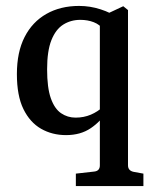

<svg xmlns="http://www.w3.org/2000/svg" viewBox="-20 -448 520 648"><path d="M37 -198Q37 -272 63 -323Q89 -374 136.5 -401Q184 -428 247 -428Q284 -428 319.5 -416.5Q355 -405 378 -388L329 -348Q317 -365 296.5 -373Q276 -381 251 -381Q219 -381 193.5 -365Q168 -349 153.5 -312.5Q139 -276 139 -214Q139 -152 151.5 -116.5Q164 -81 186 -66Q208 -51 235 -51Q263 -51 286.5 -61Q310 -71 328 -88L340 -72Q321 -39 286.5 -15.5Q252 8 203 8Q156 8 118.5 -13.5Q81 -35 59 -80Q37 -125 37 -198ZM412 110Q412 128 431 132L464 138V180H236V138L298 131Q317 129 317 110V-390L396 -427L412 -414Z"/></svg>

Font: Yrsa Medium
Style: Regular
Weight: 500
Designer: Anna Giedrys (Yrsa+Rasa design), David Brezina (Yrsa art-direction, Rasa art-direction, design)
Foundry: Rosetta Type Foundry
Version: Version 2.004